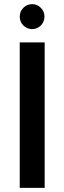

<svg xmlns="http://www.w3.org/2000/svg" viewBox="-20 -904 310 924"><path d="M75 0V-700H195V0ZM135 -764Q110 -764 92.5 -781.5Q75 -799 75 -824Q75 -849 92.5 -866.5Q110 -884 135 -884Q159 -884 176.5 -866.5Q194 -849 194 -824Q194 -799 176.5 -781.5Q159 -764 135 -764Z"/></svg>

Font: DM Sans 9pt
Style: Semibold
Weight: 600
Designer: Colophon Foundry, Jonny Pinhorn
Foundry: Colophon Foundry
Version: Version 4.004;gftools[0.9.30]